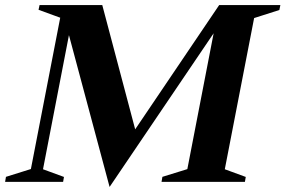

<svg xmlns="http://www.w3.org/2000/svg" viewBox="-79 -720 1130 760"><path d="M354.8 20 191.8 -588.8 195.6 -589.6 89.6 -41.6 83.2 -53 174.2 -19.6 170.8 0H-58.8L-55.4 -20L51.8 -53.6L41.6 -42.2L161 -658.4L167.4 -647L73.6 -681.2L77.6 -700H325.8L459.2 -196.4H448.2L788.6 -700H1030.8L1026.8 -680.4L918.4 -645.8L928.6 -657.2L809.2 -41.6L802.8 -53L893.8 -19.6L890.4 0H560.4L563.8 -20L670.4 -53L660.8 -41.6L768.2 -596.4L771.6 -595.6Z"/></svg>

Font: Wittgenstein
Style: Italic
Weight: 400
Italic angle: -11°
Designer: Jörg Drees
Foundry: Jörg Drees
Version: Version 1.500